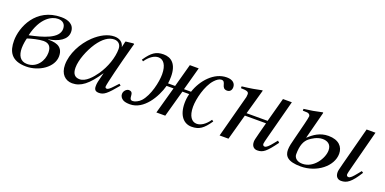

<svg xmlns="http://www.w3.org/2000/svg" viewBox="-14 -957 2976 1484"><g transform="rotate(20 1474.0 -215.0)"><path d="M276 -245C356 -258 423 -294 423 -358C423 -419 372 -441 314 -441C105 -441 31 -256 31 -146C31 -59 62 11 187 11C292 11 400 -60 400 -151C400 -243 318 -243 276 -243ZM357 -360C357 -280 233 -246 123 -223C159 -378 244 -420 294 -420C333 -420 357 -400 357 -360ZM313 -148C313 -83 268 -10 187 -10C130 -10 107 -53 107 -112C107 -144 115 -184 119 -195C150 -206 213 -221 247 -221C291 -221 313 -198 313 -148Z M911 -111 884 -82C854 -49 841 -41 832 -41C824 -41 818 -45 818 -54C818 -74 860 -246 907 -417C910 -427 911 -429 913 -438L906 -441L845 -434L842 -431L831 -383C823 -420 794 -441 751 -441C696 -441 638 -410 588 -363C517 -296 465 -196 465 -105C465 -29 509 11 565 11C635 11 693 -33 768 -146C747 -64 745 -56 745 -31C745 -2 757 10 785 10C825 10 849 -9 924 -100ZM813 -361C813 -290 783 -204 736 -136C706 -93 659 -38 609 -38C573 -38 549 -57 549 -112C549 -175 584 -264 626 -327C668 -388 712 -419 757 -419C792 -419 813 -396 813 -361Z M1394 -242 1446 -432H1373L1321 -242H1263C1266 -256 1267 -286 1267 -299C1267 -401 1219 -441 1155 -441C1093 -441 1059 -417 1010 -345L1023 -336C1054 -382 1092 -406 1125 -406C1166 -406 1196 -369 1196 -291C1196 -228 1170 -111 1118 -54C1099 -33 1069 -20 1052 -20C1007 -20 1051 -90 996 -90C981 -90 956 -72 956 -43C956 -26 966 -10 983 0C997 8 1017 11 1041 11C1154 11 1232 -121 1259 -220H1316L1255 0H1328L1389 -220H1445C1438 -194 1435 -166 1435 -143C1435 -41 1483 11 1547 11C1609 11 1643 -13 1692 -85L1679 -94C1648 -48 1610 -24 1577 -24C1536 -24 1506 -61 1506 -139C1506 -202 1534 -319 1586 -376C1605 -397 1625 -410 1642 -410C1685 -410 1655 -345 1711 -345C1726 -345 1747 -355 1747 -386C1747 -415 1727 -441 1675 -441C1570 -441 1485 -343 1452 -242Z M2213 -117C2206 -108 2199 -99 2192 -91C2163 -54 2145 -38 2131 -38C2119 -38 2115 -47 2115 -56C2115 -64 2120 -81 2129 -117L2212 -432H2139L2085 -233H1912L1970 -439L1966 -441C1913 -430 1884 -424 1805 -415V-400C1856 -399 1870 -393 1870 -373C1870 -367 1869 -355 1868 -350L1775 0H1848L1906 -211H2080L2056 -120C2042 -68 2040 -55 2040 -45C2040 -7 2062 9 2087 9C2134 9 2159 -11 2227 -104Z M2902 -117 2881 -91C2851 -54 2836 -38 2820 -38C2808 -38 2804 -47 2804 -56C2804 -64 2809 -81 2818 -117L2900 -432H2827L2745 -120C2731 -68 2729 -55 2729 -45C2729 -7 2751 9 2776 9C2823 9 2857 -13 2916 -108ZM2410 -214 2468 -438 2464 -441C2407 -428 2371 -422 2314 -415V-400C2352 -400 2355 -399 2364 -394C2370 -391 2375 -383 2375 -376C2375 -368 2369 -342 2361 -309L2326 -170C2318 -138 2309 -106 2309 -77C2309 -27 2336 11 2445 11C2577 11 2692 -80 2692 -183C2692 -240 2653 -285 2568 -285C2498 -285 2449 -249 2411 -213ZM2606 -179C2606 -116 2544 -13 2450 -13C2406 -13 2381 -37 2381 -66C2381 -139 2399 -181 2432 -206C2446 -217 2489 -247 2533 -247C2569 -247 2606 -232 2606 -179Z"/></g></svg>

Font: XITS
Style: Italic
Weight: 400
Italic angle: -16.33°
Designer: MicroPress Inc., with final additions and corrections provided by Coen Hoffman, Elsevier (retired)
Version: Version 1.107